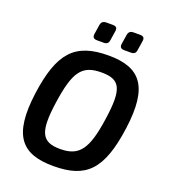

<svg xmlns="http://www.w3.org/2000/svg" viewBox="-158 -993 988 1119"><g transform="rotate(20 336.0 -433.0)"><path d="M347 -879H309C287 -879 277 -870 274 -849L265 -791C263 -771 272 -763 292 -763H334C353 -763 363 -772 365 -791L374 -849C377 -869 371 -879 347 -879ZM516 -879H478C456 -879 446 -870 443 -849L434 -791C432 -771 441 -763 461 -763H503C522 -763 532 -772 534 -791L543 -849C546 -869 540 -879 516 -879ZM387 -703C178 -703 96 -611 60 -350C23 -75 106 13 303 13C504 13 590 -69 627 -340C664 -611 583 -703 387 -703ZM382 -596C497 -596 525 -546 496 -350C468 -152 423 -94 306 -94C189 -94 164 -151 191 -340C220 -541 261 -596 382 -596Z"/></g></svg>

Font: Exo 2 Semi Bold
Style: Italic
Weight: 600
Italic angle: -8°
Designer: Natanael Gama
Version: Version 1.001;PS 001.001;hotconv 1.0.88;makeotf.lib2.5.64775